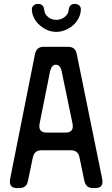

<svg xmlns="http://www.w3.org/2000/svg" viewBox="-20 -947 571 976"><path d="M30 -24Q30 9 67 9H79Q115 9 122 -27L147 -147Q155 -183 190 -183H341Q377 -183 384 -147L409 -27Q417 9 452 9H464Q501 9 501 -23Q501 -32 500 -35L370 -673Q363 -709 327 -709H201Q166 -709 158 -673L31 -35Q30 -32 30 -24ZM180 -306Q180 -314 181 -317L234 -582Q242 -618 264 -618Q287 -618 294 -582L349 -317Q350 -314 350 -305Q350 -273 313 -273H217Q180 -273 180 -306ZM142 -901Q142 -877 153 -855.5Q164 -834 182 -819Q199 -803 221 -794Q243 -785 266 -785Q289 -785 311.5 -794Q334 -803 352 -819Q369 -834 380 -855.5Q391 -877 391 -901Q391 -911 383 -919Q375 -927 360 -927Q332 -927 329 -896Q327 -874 308 -860Q289 -846 266 -846Q243 -846 225 -860Q207 -874 205 -896Q202 -927 174 -927Q159 -927 150.5 -919Q142 -911 142 -901Z"/></svg>

Font: WD-XL Lubrifont TC
Style: Regular
Weight: 400
Designer: [WD-XL Lubrifont] Copyright 2020-2022 (c) NightFurySL2001, Skr-ZERO; [ZCOOL QingKe HuangYou] Copyright 2018-2022 (c) The
Version: Version 2.001;hotconv 1.1.1;makeotfexe 2.6.0